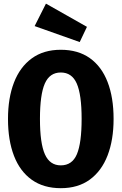

<svg xmlns="http://www.w3.org/2000/svg" viewBox="-20 -997 655 1035"><path d="M592.3 -355.9Q592.3 -243.1 560 -159.2Q527.7 -75.4 464.4 -29Q401 17.4 307.7 17.4Q214.9 17.4 151.3 -27.9Q87.7 -73.3 55.4 -156.9Q23.1 -240.5 23.1 -355.9Q23.1 -468.7 55.4 -552.3Q87.7 -635.9 151.3 -682.3Q214.9 -728.7 307.7 -728.7Q401 -728.7 464.4 -683.6Q527.7 -638.5 560 -554.9Q592.3 -471.3 592.3 -355.9ZM420 -355.9Q420 -487.2 393.8 -546.7Q367.7 -606.2 307.7 -606.2Q247.7 -606.2 221.5 -546.4Q195.4 -486.7 195.4 -355.9Q195.4 -224.6 222.1 -165.1Q248.7 -105.6 307.7 -105.6Q369.2 -105.6 394.6 -165.9Q420 -226.2 420 -355.9ZM227.7 -977.4 448.7 -852.3 409.7 -770.3 166.7 -856.4Z"/></svg>

Font: FiraCode Nerd Font Mono
Style: Bold
Weight: 700
Monospace: yes
Designer: Carrois Corporate, Edenspiekermann AG, Nikita Prokopov
Foundry: Carrois Corporate, Edenspiekermann AG, Nikita Prokopov
Version: Version 6.002;Nerd Fonts 3.3.0